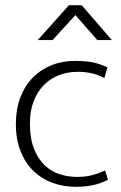

<svg xmlns="http://www.w3.org/2000/svg" viewBox="-20 -710 466 738"><path d="M277 -30Q309 -30 335 -37Q361 -44 384 -55L395 -19Q368 -5 338.5 1.5Q309 8 271 8Q224 8 182.5 -7Q141 -22 109.5 -52Q78 -82 59.5 -127.5Q41 -173 41 -234Q41 -290 58 -335Q75 -380 106 -411.5Q137 -443 178.5 -459.5Q220 -476 270 -476Q301 -476 330 -471.5Q359 -467 393 -451L381 -410Q354 -424 329.5 -429Q305 -434 279 -434Q238 -434 204 -420Q170 -406 146 -380.5Q122 -355 108.5 -318.5Q95 -282 95 -237Q95 -177 111 -137.5Q127 -98 152.5 -74Q178 -50 210.5 -40Q243 -30 277 -30ZM410 -556H354L270 -652L182 -556H125L245 -690H294Z"/></svg>

Font: Ek Mukta ExtraLight
Style: Regular
Weight: 275
Designer: Girish Dalvi and Yashodeep Gholap
Foundry: Ek Type
Version: Version 2.538;PS 1.002;hotconv 16.6.51;makeotf.lib2.5.65220;